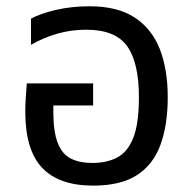

<svg xmlns="http://www.w3.org/2000/svg" viewBox="-20 -578 614 608"><path d="M274.9 9.8Q167 9.8 113.5 -46.6Q60.1 -103 60.1 -224.1Q60.1 -244.1 61.5 -267.6Q63 -291 64.9 -314H274.9V-244.1H148.9V-224.1Q148.9 -161.1 162.8 -125.5Q176.8 -89.8 204.3 -75.9Q231.9 -62 272.9 -62Q317.9 -62 350.8 -79.1Q383.8 -96.2 401.9 -141.1Q419.9 -186 419.9 -270Q419.9 -379.9 382.6 -431.9Q345.2 -483.9 252.9 -483.9Q205.1 -483.9 161.6 -471.4Q118.2 -459 78.1 -436V-519Q107.9 -535.2 157 -546.6Q206.1 -558.1 264.2 -558.1Q352.1 -558.1 406.5 -522.5Q460.9 -486.8 486.1 -422.4Q511.2 -357.9 511.2 -270Q511.2 -182.1 488 -119.1Q464.8 -56.2 413.3 -23.2Q361.8 9.8 274.9 9.8Z"/></svg>

Font: Kurinto Seri
Style: Regular
Weight: 400
Designer: Kurinto was developed by Clint Goss from a range of fonts that are compatible with the SIL Open Font License Version 1.1
Foundry: Clinton F. Goss
Version: Version 2.196; July 25, 2020